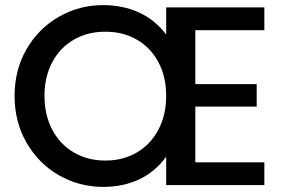

<svg xmlns="http://www.w3.org/2000/svg" viewBox="-20 -724 1119 751"><path d="M744 -395H984V-307H744V-89H1014V0H630V-111Q587 -52 524.5 -22.5Q462 7 383 7Q290 7 210.5 -38.5Q131 -84 84 -165.5Q37 -247 37 -349Q37 -451 84 -532Q131 -613 210.5 -658.5Q290 -704 382 -704Q461 -704 524 -675Q587 -646 630 -589V-695H1014V-606H744ZM392 -96Q461 -96 515 -127.5Q569 -159 599.5 -216.5Q630 -274 630 -349Q630 -424 599.5 -481Q569 -538 515 -569Q461 -600 392 -600Q323 -600 269 -569Q215 -538 184.5 -481Q154 -424 154 -349Q154 -274 184.5 -216.5Q215 -159 269 -127.5Q323 -96 392 -96Z"/></svg>

Font: Poppins-tnum Medium
Style: Regular
Weight: 500
Designer: Ninad Kale (Devanagari), Jonny Pinhorn (Latin)
Foundry: Indian Type Foundry
Version: Version 4.004